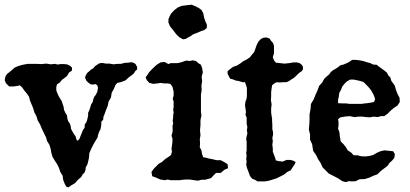

<svg xmlns="http://www.w3.org/2000/svg" viewBox="-43 -763 1741 815"><path d="M501 -497 514 -499 526 -496 533 -490 539 -479V-468L531 -461L525 -451L518 -445L504 -435L490 -422L472 -415L455 -411L447 -402L440 -385L431 -369L428 -349L418 -332L414 -313L407 -296L401 -279L396 -267L395 -255L387 -246V-235L386 -226L383 -213L378 -204L374 -193L371 -179L361 -163L352 -147L343 -129L336 -112L335 -95L332 -81L328 -65L321 -53L320 -42L316 -31L308 -23L302 -12L287 1L276 14L259 24L248 32L239 30L232 18L225 0L223 -17L213 -33L207 -51L199 -67L189 -82L180 -97L175 -114L172 -131L167 -148L157 -164L152 -181L143 -199L134 -218L127 -235L117 -252L112 -269L103 -286L98 -303L84 -337L80 -353L70 -367L60 -379L51 -392L41 -401L30 -398L13 -396H-4L-18 -410L-23 -423L-20 -438L-14 -448L8 -466L19 -476L33 -482L49 -487L64 -490L75 -492H111L133 -491L153 -493L173 -490L190 -492L202 -489L214 -491H226L241 -490L256 -483L263 -475L262 -463L250 -455L242 -441L231 -432L220 -424L210 -412L199 -405L196 -394V-379L201 -366L206 -355L212 -345L219 -334L223 -321L227 -310L229 -296L235 -283L241 -274L243 -260L246 -249L254 -238L257 -227L259 -215L265 -204L270 -195L278 -184L281 -172L286 -165L294 -173L299 -186L304 -198L309 -211L316 -221L317 -235L324 -245L328 -258L331 -272V-284L337 -297L341 -310L344 -320L351 -331L353 -342L357 -352L364 -361L370 -373L373 -390L370 -401L362 -406L351 -404L342 -405L331 -413L323 -421L318 -434L321 -443L327 -453L335 -460L344 -468L353 -473L360 -482L378 -494L390 -496L407 -493H422L439 -490L456 -492H471L485 -496Z M762 -504 775 -507 789 -504 799 -495 810 -488 815 -474 818 -456 813 -437 815 -418 812 -400 813 -380 810 -362V-290L812 -272L808 -253V-231L806 -210L808 -189L805 -171L806 -161V-150L805 -138L812 -125L815 -108L820 -95L830 -94L844 -90L860 -87L876 -83H894L909 -75L923 -66L925 -49L909 -42L894 -29H874L862 -17L853 -7L839 -3L827 0H812L798 4L782 2L762 -1H745L733 0L720 2H682L669 -1L657 2L638 -1L617 -10L603 -15L600 -33L610 -47L631 -68L644 -75L657 -87L669 -95L682 -104L687 -118L685 -132L687 -146L689 -161V-175L685 -187L689 -201L690 -215L689 -227L692 -239L690 -251L692 -264V-274L694 -286L692 -297L694 -309V-332L690 -344L694 -357V-374L689 -395L680 -407L667 -409H652L640 -411L626 -409L608 -407L591 -411L580 -423L575 -435L582 -444L589 -455L600 -467L610 -477L622 -488L638 -498L654 -500L662 -497L671 -491L682 -495H710L724 -498L748 -506ZM751 -741 771 -743 787 -736 801 -729 813 -720 820 -706 823 -690 828 -674 835 -659V-644L823 -635L811 -631L787 -621L776 -617L767 -610L757 -605L746 -598L734 -596L718 -605L704 -619L692 -635L679 -651L672 -667V-681L677 -694L684 -706L697 -720L711 -731L728 -738Z M1076 -603 1089 -604 1102 -599 1107 -590 1115 -582 1120 -569V-537L1115 -520L1120 -507L1128 -497L1146 -495L1165 -493L1184 -495L1202 -498H1218L1229 -495L1238 -488L1243 -479V-469L1238 -461L1230 -456L1221 -448L1214 -441L1204 -432L1194 -426L1184 -419L1173 -414H1159L1144 -413L1131 -414L1120 -408L1112 -401L1110 -388L1108 -372V-355L1107 -337L1110 -320L1108 -304V-285L1110 -271L1112 -259V-248L1113 -236V-214L1116 -203V-190L1113 -178L1115 -164L1113 -148L1115 -133V-119L1125 -93L1128 -82L1141 -79L1156 -77L1173 -84H1191L1204 -80L1212 -75L1207 -64L1199 -53L1191 -40L1176 -33L1163 -22L1131 -6L1099 4L1081 7H1050L1039 0L1028 -4L1018 -16L1012 -33L1005 -51L1002 -66L1004 -77L1002 -88L1004 -102L1002 -114L1004 -125V-161L1002 -173L1004 -185L1007 -196L1005 -211L1007 -224L1004 -238V-264L999 -275L1001 -288L999 -302L997 -317L999 -332L1004 -345L1005 -359V-390L1001 -403L997 -414H986L971 -419L958 -421L946 -426L934 -429L928 -440L923 -451V-461L933 -469L946 -479L963 -485L976 -493L991 -504L1005 -511L1018 -520L1028 -533L1036 -542L1041 -556L1047 -573L1055 -588L1065 -598Z M1452 -509H1467L1483 -507L1499 -504L1514 -499L1529 -495L1541 -489L1556 -488L1567 -479L1577 -472L1588 -464L1599 -455L1606 -442L1614 -434L1618 -420L1626 -409L1633 -399L1637 -384L1644 -365L1653 -348L1654 -330L1644 -315L1629 -305L1616 -294L1602 -280L1588 -270H1574L1560 -266L1544 -268L1527 -265L1511 -266L1495 -268H1479L1462 -266L1441 -270L1420 -268L1402 -265L1392 -257L1394 -245V-230L1392 -217L1398 -201L1399 -188L1401 -176L1403 -163L1416 -150L1426 -137L1433 -125L1448 -115L1458 -104H1474L1485 -101L1497 -99H1509L1525 -101L1541 -105L1556 -114L1572 -121L1589 -125L1606 -123L1626 -121L1633 -109L1631 -93L1621 -81L1611 -72L1602 -59L1585 -46L1572 -36L1559 -23L1542 -17L1525 -9L1505 -3L1483 -2L1467 6L1452 7L1437 6L1425 10L1410 6L1392 -6L1373 -16L1353 -26L1326 -53L1318 -71L1308 -86L1298 -106L1286 -123L1282 -151L1273 -170V-193L1268 -213L1270 -235L1271 -257V-278L1275 -300L1277 -322L1289 -342L1296 -360L1305 -380L1312 -399L1325 -413L1333 -428L1342 -437L1354 -447L1361 -457L1372 -466L1382 -471L1392 -478L1402 -486L1415 -489L1429 -495L1441 -501ZM1460 -425H1443L1429 -417L1419 -407L1410 -396L1405 -383L1397 -368L1395 -352L1392 -340V-325L1412 -324H1427L1441 -322H1492L1504 -324L1516 -325L1529 -327L1544 -330L1549 -340L1547 -350L1542 -362L1534 -377L1525 -389L1514 -401L1500 -415L1483 -420Z"/></svg>

Font: Tagesschrift
Style: Regular
Weight: 400
Designer: Yanone
Version: Version 2.000; ttfautohint (v1.8.4.7-5d5b)